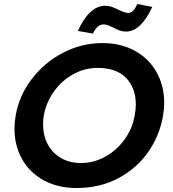

<svg xmlns="http://www.w3.org/2000/svg" viewBox="-20 -933 870 967"><path d="M801 -349Q807 -384 807 -415Q807 -501 768.5 -569.5Q730 -638 659.5 -677Q589 -716 496 -716Q391 -716 297 -667Q203 -618 139.5 -534.5Q76 -451 59 -351Q53 -317 53 -284Q53 -199 91.5 -131Q130 -63 201 -24.5Q272 14 365 14Q484 14 577 -36Q670 -86 727 -168.5Q784 -251 801 -349ZM664 -407Q664 -379 658 -350Q647 -286 608 -231.5Q569 -177 511 -144.5Q453 -112 388 -112Q330 -112 286.5 -137.5Q243 -163 220 -207Q197 -251 197 -306Q197 -332 201 -353Q213 -418 252 -472.5Q291 -527 348.5 -559Q406 -591 472 -591Q567 -591 615.5 -540Q664 -489 664 -407ZM502 -810Q513 -810 526 -805Q539 -800 551 -794Q569 -784 583.5 -779Q598 -774 615 -774Q689 -774 747 -898L672 -913Q660 -888 649.5 -878Q639 -868 625 -868Q616 -868 603.5 -872.5Q591 -877 579 -883Q559 -893 543 -898.5Q527 -904 510 -904Q430 -904 372 -777L448 -764Q470 -810 502 -810Z"/></svg>

Font: Geom SemiBold
Style: Bold Italic
Weight: 600
Italic angle: -10°
Version: Version 1.102